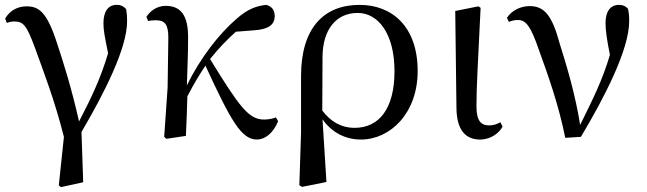

<svg xmlns="http://www.w3.org/2000/svg" viewBox="-20 -557 2650 787"><path d="M221 203 230 210 321 190 314 -16C406 -173 501 -358 501 -470C501 -490 500 -503 497 -520C486 -531 477 -537 458 -537C424 -537 404 -511 404 -462C404 -433 409 -408 423 -339C394 -240 357 -161 304 -59C274 -193 240 -301 214 -379C173 -507 140 -531 89 -531C51 -531 20 -513 1 -481L8 -463C18 -467 28 -469 38 -469C76 -469 89 -454 124 -359C155 -272 202 -154 242 4Z M1033 15C1066 15 1100 -11 1120 -60L1111 -76C1100 -71 1082 -67 1062 -67C999 -67 961 -120 841 -315C877 -360 912 -396 947 -427L1024 -433C1078 -437 1106 -454 1106 -491C1106 -520 1090 -532 1071 -537C1035 -533 999 -523 952 -482C878 -419 800 -318 746 -207C748 -273 751 -340 751 -401C752 -498 718 -533 659 -533C623 -533 596 -512 580 -488L587 -471C596 -473 607 -474 618 -474C656 -474 670 -457 670 -402L667 -198L653 4L662 12L742 0C745 -54 746 -107 748 -162C776 -216 794 -245 822 -288C926 -63 969 15 1033 15Z M1207 202 1218 209 1318 189 1302 -68C1338 -16 1394 15 1459 15C1580 15 1692 -93 1692 -266C1692 -448 1587 -537 1454 -537C1307 -537 1214 -442 1214 -245V-13ZM1301 -104 1302 -325C1303 -436 1358 -504 1446 -504C1529 -504 1597 -421 1597 -265C1597 -112 1534 -33 1434 -33C1377 -33 1334 -60 1301 -104Z M1948 15C1993 15 2027 -13 2040 -38L2031 -56C2018 -49 2005 -43 1985 -43C1954 -43 1933 -59 1933 -120C1933 -196 1938 -284 1950 -525L1941 -531L1846 -512L1851 -114C1852 -23 1889 15 1948 15Z M2297 8 2361 4C2458 -158 2559 -354 2559 -470C2559 -490 2558 -504 2554 -521C2544 -532 2534 -537 2517 -537C2481 -537 2462 -509 2462 -462C2462 -433 2468 -392 2480 -332C2450 -230 2410 -150 2358 -45C2339 -165 2305 -281 2274 -379C2243 -493 2212 -532 2151 -532C2115 -532 2078 -515 2058 -484L2066 -467C2076 -472 2089 -475 2104 -475C2137 -475 2157 -445 2188 -355C2226 -250 2269 -131 2297 8Z"/></svg>

Font: Noto Serif TC Medium
Style: Regular
Weight: 500
Designer: Ryoko NISHIZUKA 西塚涼子 (kana & ideographs); Frank Grießhammer (Latin, Greek & Cyrillic); Wenlong ZHANG 张文龙 (bopomofo); San
Foundry: Adobe
Version: Version 2.001;hotconv 1.1.0;makeotfexe 2.6.0